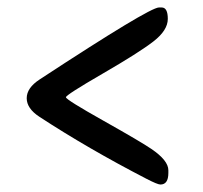

<svg xmlns="http://www.w3.org/2000/svg" viewBox="-20 -551 550 519"><path d="M409.7 -530.8H417Q433.6 -530.8 433.6 -500Q433.6 -469.2 395 -439.2Q356.4 -409.2 257.3 -351.8Q158.2 -294.4 158.2 -288.1Q158.2 -281.7 259.8 -224.6Q361.3 -167.5 389.2 -148.4Q435.1 -117.2 435.1 -90.8V-83.5Q435.1 -52.2 413.6 -52.2Q405.8 -52.2 375.5 -67.9Q217.8 -149.4 86.4 -235.4Q52.2 -257.8 52.2 -285.6Q52.2 -313.5 87.4 -336.4Q383.8 -530.8 409.7 -530.8Z"/></svg>

Font: Averia Sans Libre
Style: Regular
Weight: 400
Version: Version 1.002